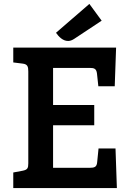

<svg xmlns="http://www.w3.org/2000/svg" viewBox="-20 -964 673 984"><path d="M579 0 572 -203H485L478 -133C476 -108 464 -104 440 -104H252V-322H463V-426H252V-616H439C463 -616 474 -612 477 -587L484 -522H568L575 -720H48V-644L96 -638C121 -635 125 -623 125 -598V-127C125 -102 121 -94 96 -89L48 -80V0ZM438 -944 267 -796C281 -776 302 -754 329 -754C338 -754 348 -757 359 -764L501 -858Z"/></svg>

Font: Enriqueta
Style: Bold
Weight: 700
Designer: Viviana Monsalve, Gustavo Ibarra
Foundry: Viviana Monsalve, Gustavo Ibarra
Version: Version 1.002